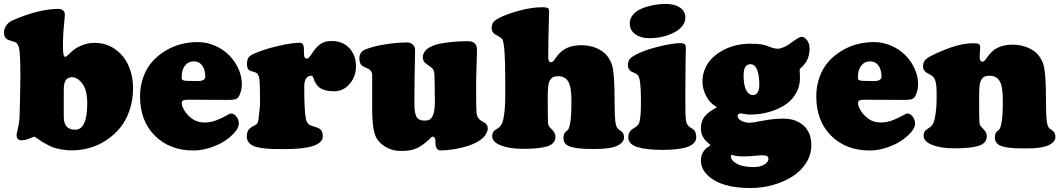

<svg xmlns="http://www.w3.org/2000/svg" viewBox="-20 -739 5340 966"><path d="M82 -309.1 82.5 -361.8Q82.5 -473.6 75.2 -500Q69.8 -519.5 59.1 -525.4Q53.2 -528.8 37.1 -533.2Q21 -537.6 14.6 -542Q0 -552.2 0 -574.7Q0 -593.8 11.5 -610.6Q22.9 -627.4 41.5 -635.7Q174.8 -694.3 275.9 -694.3Q288.1 -694.3 297.1 -686.3Q306.2 -678.2 306.2 -668Q306.2 -653.3 301.5 -609.4Q296.9 -565.4 296.9 -524.4V-496.6Q296.9 -453.1 308.1 -453.1Q311 -453.1 314.5 -455.6Q317.9 -458 326.7 -466.6Q335.4 -475.1 341.3 -480.5Q363.8 -500.5 394.5 -512Q425.3 -523.4 455.1 -523.4Q513.7 -523.4 558.6 -491.9Q603.5 -460.4 626.5 -408.9Q649.4 -357.4 649.4 -294.9Q649.4 -235.4 631.8 -183.8Q614.3 -132.3 584.2 -95.9Q554.2 -59.6 514.6 -33.4Q475.1 -7.3 430.9 5.1Q386.7 17.6 341.3 17.6Q315.9 17.6 292.5 13.4Q269 9.3 254.4 4.9Q239.7 0.5 220.5 -9.8Q201.2 -20 194.8 -23.9Q188.5 -27.8 170.9 -39.6Q168 -41.5 163.1 -45.2Q158.2 -48.8 155.8 -50Q153.3 -51.3 151.4 -51.3Q149.9 -51.3 128.9 -42.5Q107.4 -33.2 87.4 -33.2Q75.7 -33.2 69.6 -40.3Q63.5 -47.4 63.5 -58.6Q63.5 -65.4 71 -97.9Q78.6 -130.4 78.6 -161.1Q78.6 -168.9 80.1 -213.4Q81.5 -257.8 82 -309.1ZM358.4 -86.4Q418.9 -86.4 418.9 -219.7Q418.9 -285.6 394.5 -318.1Q370.1 -350.6 341.8 -350.6Q322.8 -350.6 311.8 -336.9Q300.8 -323.2 300.8 -286.6V-151.4Q300.8 -86.4 358.4 -86.4Z M973.6 -527.3Q1020 -527.3 1062.3 -508.8Q1104.5 -490.2 1133.5 -460.4Q1162.6 -430.7 1179.7 -392.6Q1196.8 -354.5 1196.8 -316.4Q1196.8 -293.9 1190.4 -274.7Q1184.1 -255.4 1178.7 -249.5Q1171.9 -241.7 1161.6 -239Q1151.4 -236.3 1121.6 -236.3L924.3 -237.3Q907.7 -237.3 901.1 -233.4Q894.5 -229.5 894.5 -219.2Q894.5 -210 899.4 -198.7Q913.1 -168 941.9 -145.3Q970.7 -122.6 1009.3 -122.6Q1039.6 -122.6 1068.8 -134Q1098.1 -145.5 1117.4 -156.7Q1136.7 -168 1142.6 -168Q1156.7 -168 1169.2 -152.8Q1181.6 -137.7 1181.6 -116.2Q1181.6 -97.7 1161.9 -74.2Q1142.1 -50.8 1111.1 -30.3Q1080.1 -9.8 1037.1 4.2Q994.1 18.1 953.1 18.1Q834 18.1 759.3 -56.2Q684.6 -130.4 684.6 -254.4Q684.6 -307.1 701.4 -352.5Q718.3 -397.9 746.6 -429.4Q774.9 -460.9 812 -483.4Q849.1 -505.9 890.1 -516.6Q931.2 -527.3 973.6 -527.3ZM973.6 -331.1Q1012.7 -331.1 1012.7 -353.5Q1012.7 -388.7 997.3 -409.4Q981.9 -430.2 955.6 -430.2Q933.6 -430.2 919.7 -418Q905.8 -405.8 899.4 -387.2Q894 -372.1 894 -346.2Q894 -337.9 902.1 -335Q910.2 -332 926.8 -332Z M1288.1 -208V-250.5Q1288.1 -313 1285.6 -336.4Q1283.2 -359.9 1274.4 -368.7Q1268.1 -375 1252.2 -378.9Q1236.3 -382.8 1232.4 -386.7Q1222.7 -395.5 1222.7 -417Q1222.7 -439.9 1231 -450.4Q1239.3 -460.9 1258.3 -469.2Q1307.6 -490.2 1362.8 -503.7Q1418 -517.1 1446 -520.5Q1474.1 -523.9 1487.8 -523.9Q1507.8 -523.9 1508.8 -497.6Q1509.8 -478 1509.8 -463.4Q1509.8 -453.6 1514.2 -448.7Q1518.6 -443.8 1523.4 -443.8Q1533.7 -443.8 1550.8 -471.7Q1568.8 -500 1590.8 -516.4Q1612.8 -532.7 1648.4 -532.7Q1704.6 -532.7 1737.8 -496.8Q1771 -460.9 1771 -405.8Q1771 -354 1739.3 -316.9Q1707.5 -279.8 1660.6 -279.8Q1634.3 -279.8 1614.7 -285.6Q1595.2 -291.5 1585.4 -300Q1575.7 -308.6 1569.1 -318.8Q1562.5 -329.1 1560.1 -337.6Q1557.6 -346.2 1554.4 -352.1Q1551.3 -357.9 1546.4 -357.9Q1532.7 -357.9 1523.9 -349.1Q1510.7 -335 1510.7 -303.2Q1510.7 -181.6 1519 -140.1Q1523.4 -118.2 1539.6 -109.4Q1544.4 -106.9 1562.3 -101.6Q1580.1 -96.2 1587.9 -91.3Q1604 -81.1 1604 -53.7Q1604 11.2 1413.6 11.2Q1375 11.2 1350.8 10.5Q1326.7 9.8 1299.3 6.1Q1272 2.4 1256.8 -3.9Q1241.7 -10.3 1231.7 -22.2Q1221.7 -34.2 1221.7 -51.3Q1221.7 -78.1 1234.4 -90.8Q1242.2 -98.6 1253.4 -104.2Q1264.6 -109.9 1269 -112.8Q1279.8 -120.6 1281.2 -145Q1281.7 -150.9 1283.4 -165.8Q1285.2 -180.7 1286.6 -192.9Q1288.1 -205.1 1288.1 -208Z M2375.5 -311.5V-277.3Q2375.5 -201.2 2377.2 -177.5Q2378.9 -153.8 2387.7 -143.6Q2391.6 -138.2 2397.7 -133.8Q2403.8 -129.4 2410.6 -125.7Q2417.5 -122.1 2419.4 -120.6Q2434.1 -110.8 2434.1 -91.3Q2434.1 -81.1 2425.8 -66.2Q2417.5 -51.3 2403.8 -40Q2368.7 -12.2 2308.3 2.7Q2248 17.6 2196.3 17.6Q2188 17.6 2183.6 14.4Q2179.2 11.2 2174.8 2.4Q2170.4 -6.3 2170.4 -32.7Q2170.4 -40 2167 -45.7Q2163.6 -51.3 2158.2 -51.3Q2153.8 -51.3 2150.9 -49.3Q2147.9 -47.4 2143.6 -42.2Q2139.2 -37.1 2136.2 -34.7Q2101.6 -3.4 2073.2 8.5Q2044.9 20.5 1999 20.5Q1959 20.5 1928 4.6Q1897 -11.2 1878.4 -37.6Q1852.5 -73.2 1852.5 -189.9V-359.9Q1852.5 -382.8 1833.5 -392.6Q1832 -393.6 1818.4 -399.4Q1804.7 -405.3 1799.3 -410.6Q1788.1 -420.4 1788.1 -447.3Q1788.1 -460.9 1795.7 -472.7Q1803.2 -484.4 1817.9 -490.2Q1864.7 -508.3 1923.8 -516.8Q1982.9 -525.4 2028.8 -525.4Q2044.4 -525.4 2056.4 -514.9Q2068.4 -504.4 2068.4 -487.8Q2068.4 -485.8 2066.7 -394.5Q2064.9 -303.2 2064.9 -211.4Q2064.9 -189.5 2068.1 -174.1Q2071.3 -158.7 2075.7 -150.6Q2080.1 -142.6 2088.1 -138.4Q2096.2 -134.3 2102.8 -133.3Q2109.4 -132.3 2120.6 -132.3Q2145 -132.3 2156.5 -154.8Q2168 -177.2 2168 -230Q2168 -244.1 2167.5 -268.6Q2167 -293 2167 -310.5Q2167 -368.7 2163.1 -381.3Q2160.2 -391.6 2148.4 -400.9Q2144 -404.3 2133.5 -411.4Q2123 -418.5 2119.1 -422.4Q2107.4 -432.6 2107.4 -450.7Q2107.4 -482.9 2146 -503.4Q2170.4 -517.1 2224.6 -524.4Q2278.8 -531.7 2330.1 -531.7H2335.4Q2379.9 -531.7 2379.9 -486.3Q2379.9 -467.8 2377.7 -408.7Q2375.5 -349.6 2375.5 -311.5Z M2522 -252.9V-336.9Q2522 -523.4 2506.3 -543Q2500 -550.8 2486.3 -557.6Q2472.7 -564.5 2468.8 -567.4Q2453.6 -579.6 2453.6 -596.7Q2453.6 -613.3 2460.4 -624.5Q2467.3 -635.7 2489.3 -647.5Q2526.9 -667.5 2590.6 -685.1Q2654.3 -702.6 2709.5 -702.6Q2727.1 -702.6 2734.9 -699Q2742.7 -695.3 2742.7 -682.1Q2742.7 -681.2 2740.5 -600.1Q2738.3 -519 2738.3 -451.2Q2738.3 -425.8 2753.4 -425.8Q2762.2 -425.8 2774.9 -445.8Q2798.3 -481.4 2830.1 -496.6Q2861.8 -511.7 2903.8 -511.7Q2947.8 -511.7 2982.9 -496.1Q3018.1 -480.5 3035.6 -457Q3051.3 -435.5 3058.1 -415.5Q3064.9 -395.5 3068.6 -350.8Q3072.3 -306.2 3072.3 -219.7Q3072.3 -160.2 3075.7 -128.4Q3078.6 -106.9 3085.4 -95.2Q3089.4 -90.3 3098.1 -84.2Q3106.9 -78.1 3108.4 -76.7Q3119.6 -66.9 3119.6 -46.9Q3119.6 -22.5 3085.7 -5.9Q3051.8 10.7 2973.1 10.7Q2932.1 10.7 2905.8 8.8Q2879.4 6.8 2857.2 1.2Q2835 -4.4 2825 -15.4Q2814.9 -26.4 2814.9 -43.9Q2814.9 -63.5 2823.2 -73.2Q2823.7 -73.7 2830.6 -79.6Q2837.4 -85.4 2840.8 -90.8Q2844.7 -98.1 2849.6 -125.5Q2855 -158.2 2855 -232.9Q2855 -302.2 2838.9 -328.9Q2822.8 -355.5 2790 -355.5Q2776.9 -355.5 2767.8 -353Q2758.8 -350.6 2752.7 -343Q2746.6 -335.4 2743.2 -327.9Q2739.7 -320.3 2738 -304Q2736.3 -287.6 2736.1 -273.9Q2735.8 -260.3 2735.8 -234.4Q2735.8 -148.4 2737.3 -121.1Q2737.8 -106.9 2748 -96.7Q2762.2 -82.5 2767.1 -75.2Q2774.4 -63.5 2774.4 -51.3Q2774.4 -15.6 2734.4 -2.9Q2694.3 9.8 2612.3 9.8Q2543.9 9.8 2500.2 -7.3Q2456.5 -24.4 2456.5 -52.7Q2456.5 -69.8 2464.4 -78.6Q2468.3 -83 2477.5 -88.9Q2486.8 -94.7 2491.2 -98.1Q2506.8 -112.3 2512.2 -138.7Q2522 -186 2522 -252.9Z M3148.4 -621.6Q3148.4 -646 3165.3 -665.5Q3182.1 -685.1 3209.5 -696.3Q3236.8 -707.5 3267.6 -713.4Q3298.3 -719.2 3329.1 -719.2Q3375.5 -719.2 3401.9 -700.2Q3428.2 -681.2 3428.2 -651.4Q3428.2 -606 3373.3 -576.4Q3318.4 -546.9 3245.6 -546.9Q3203.6 -546.9 3176 -566.9Q3148.4 -586.9 3148.4 -621.6ZM3204.6 -210.4V-239.3Q3204.6 -340.8 3189.9 -359.9Q3183.6 -367.7 3169.7 -373.3Q3155.8 -378.9 3152.8 -381.3Q3139.2 -393.6 3139.2 -410.2Q3139.2 -434.1 3152.3 -446.5Q3165.5 -459 3207 -477.1Q3247.6 -494.1 3308.3 -508.1Q3369.1 -522 3403.3 -522Q3418.9 -522 3424.8 -516.6Q3430.7 -511.2 3430.7 -497.6Q3430.7 -488.8 3429.4 -429.4Q3428.2 -370.1 3428.2 -300.8V-211.9Q3428.2 -154.3 3431.2 -134.3Q3433.6 -114.3 3446.3 -103Q3450.2 -99.1 3458.7 -94.2Q3467.3 -89.4 3471.2 -85.4Q3482.9 -73.7 3482.9 -48.3Q3482.9 15.1 3315.9 15.1Q3231.4 15.1 3186.3 0.7Q3141.1 -13.7 3141.1 -47.9Q3141.1 -68.4 3152.3 -81.1Q3156.7 -86.4 3167.7 -93.3Q3178.7 -100.1 3180.7 -101.6Q3194.3 -112.8 3197.3 -125.5Q3204.6 -154.8 3204.6 -210.4Z M3751.5 -519Q3792.5 -519 3813.2 -515.4Q3834 -511.7 3855 -502.4Q3877 -493.7 3895 -493.7Q3904.3 -493.7 3923.3 -501.5Q3941.4 -508.8 3970.9 -531.2Q4000.5 -553.7 4013.7 -553.7Q4027.8 -553.7 4040.5 -536.6Q4053.2 -519.5 4053.2 -494.1Q4053.2 -441.9 4020 -407.2Q4016.6 -403.8 4012 -399.7Q4007.3 -395.5 4005.4 -393.3Q4003.4 -391.1 4003.4 -388.7Q4003.4 -386.2 4004.2 -370.1Q4004.9 -354 4004.9 -346.7Q4004.9 -301.8 3982.4 -265.4Q3960 -229 3923.6 -207.3Q3887.2 -185.5 3844 -174.1Q3800.8 -162.6 3756.3 -162.6Q3741.2 -162.6 3724.6 -165.5Q3708 -168.5 3707 -168.5Q3701.7 -168.5 3696.3 -165.5Q3690.9 -162.1 3690.9 -156.7Q3690.9 -141.1 3709.7 -131.3Q3728.5 -121.6 3752 -121.6Q3767.6 -121.6 3819.1 -131.8Q3870.6 -142.1 3923.3 -142.1Q3983.9 -142.1 4022.9 -107.4Q4062 -72.8 4062 -8.3Q4062 40 4035.4 81.3Q4008.8 122.6 3965.6 149.7Q3922.4 176.8 3868.2 191.9Q3814 207 3757.3 207Q3636.7 207 3571.5 166.7Q3506.3 126.5 3506.3 68.4Q3506.3 44.4 3518.3 25.1Q3530.3 5.9 3549.3 -3.9Q3553.7 -5.9 3553.7 -8.3Q3553.7 -10.7 3549.3 -14.2Q3506.3 -47.4 3506.3 -90.8Q3506.3 -130.4 3525.9 -153.6Q3545.4 -176.8 3575.2 -192.4Q3585.9 -197.8 3585.9 -199.7Q3585.9 -200.7 3575.2 -207.5Q3549.3 -223.6 3531.7 -258.1Q3514.2 -292.5 3514.2 -328.1Q3514.2 -363.8 3527.8 -394.8Q3541.5 -425.8 3564.9 -448.2Q3588.4 -470.7 3618.9 -486.8Q3649.4 -502.9 3683.3 -511Q3717.3 -519 3751.5 -519ZM3768.6 -260.7Q3783.2 -260.7 3791.7 -274.4Q3800.3 -288.1 3800.3 -312.5Q3800.3 -362.3 3788.6 -389.2Q3776.9 -416 3756.3 -416Q3721.2 -416 3721.2 -361.3Q3721.2 -309.1 3734.4 -284.9Q3747.6 -260.7 3768.6 -260.7ZM3657.7 47.9Q3657.7 68.4 3687.3 85Q3716.8 101.6 3772 101.6Q3804.7 101.6 3825.4 88.9Q3846.2 76.2 3846.2 61Q3846.2 50.8 3839.1 46.4Q3832 42 3814.9 42Q3806.2 42 3777.8 44.9Q3749.5 47.9 3724.1 47.9Q3684.1 47.9 3668.5 42Q3663.6 40 3661.6 40Q3659.7 40 3658.7 41.5Q3657.7 43.5 3657.7 47.9Z M4376 -527.3Q4422.4 -527.3 4464.6 -508.8Q4506.8 -490.2 4535.9 -460.4Q4564.9 -430.7 4582 -392.6Q4599.1 -354.5 4599.1 -316.4Q4599.1 -293.9 4592.8 -274.7Q4586.4 -255.4 4581.1 -249.5Q4574.2 -241.7 4564 -239Q4553.7 -236.3 4523.9 -236.3L4326.7 -237.3Q4310.1 -237.3 4303.5 -233.4Q4296.9 -229.5 4296.9 -219.2Q4296.9 -210 4301.8 -198.7Q4315.4 -168 4344.2 -145.3Q4373 -122.6 4411.6 -122.6Q4441.9 -122.6 4471.2 -134Q4500.5 -145.5 4519.8 -156.7Q4539.1 -168 4544.9 -168Q4559.1 -168 4571.5 -152.8Q4584 -137.7 4584 -116.2Q4584 -97.7 4564.2 -74.2Q4544.4 -50.8 4513.4 -30.3Q4482.4 -9.8 4439.5 4.2Q4396.5 18.1 4355.5 18.1Q4236.3 18.1 4161.6 -56.2Q4086.9 -130.4 4086.9 -254.4Q4086.9 -307.1 4103.8 -352.5Q4120.6 -397.9 4148.9 -429.4Q4177.2 -460.9 4214.4 -483.4Q4251.5 -505.9 4292.5 -516.6Q4333.5 -527.3 4376 -527.3ZM4376 -331.1Q4415 -331.1 4415 -353.5Q4415 -388.7 4399.7 -409.4Q4384.3 -430.2 4357.9 -430.2Q4335.9 -430.2 4322 -418Q4308.1 -405.8 4301.8 -387.2Q4296.4 -372.1 4296.4 -346.2Q4296.4 -337.9 4304.4 -335Q4312.5 -332 4329.1 -332Z M4692.4 -240.7V-279.3Q4692.4 -331.1 4676.8 -350.6Q4670.4 -358.4 4656.7 -365.2Q4643.1 -372.1 4639.2 -375Q4624 -387.2 4624 -403.8Q4624 -420.4 4630.9 -431.9Q4637.7 -443.4 4659.7 -455.1Q4705.1 -479.5 4765.1 -500.5Q4825.2 -521.5 4878.4 -521.5Q4896 -521.5 4903.8 -517.6Q4911.6 -513.7 4911.6 -500.5Q4911.6 -493.2 4910.2 -476.8Q4908.7 -460.4 4908.7 -453.6Q4908.7 -428.7 4923.8 -428.7Q4932.6 -428.7 4945.3 -448.7Q4968.8 -484.4 5000.2 -499.3Q5031.7 -514.2 5074.2 -514.2Q5118.2 -514.2 5153.3 -498.5Q5188.5 -482.9 5206.1 -459.5Q5221.7 -438 5228.5 -418Q5235.4 -397.9 5239 -353.3Q5242.7 -308.6 5242.7 -222.2Q5242.7 -162.6 5246.1 -130.9Q5249 -109.4 5255.9 -97.7Q5259.8 -92.8 5268.6 -86.7Q5277.3 -80.6 5278.8 -79.1Q5290 -69.3 5290 -49.3Q5290 -24.9 5256.1 -8.5Q5222.2 7.8 5143.6 7.8Q5110.8 7.8 5088.4 6.8Q5065.9 5.9 5044.9 2.4Q5023.9 -1 5011.7 -6.8Q4999.5 -12.7 4992.4 -22.5Q4985.4 -32.2 4985.4 -46.4Q4985.4 -65.9 4993.7 -75.7Q4994.1 -76.2 5001 -82Q5007.8 -87.9 5011.2 -93.3Q5015.1 -100.6 5020 -127.9Q5025.4 -160.6 5025.4 -235.4Q5025.4 -304.7 5009.3 -331.3Q4993.2 -357.9 4960.4 -357.9Q4947.3 -357.9 4938.2 -355.5Q4929.2 -353 4923.1 -345.5Q4917 -337.9 4913.6 -330.3Q4910.2 -322.8 4908.4 -306.4Q4906.7 -290 4906.5 -276.4Q4906.2 -262.7 4906.2 -236.8Q4906.2 -150.4 4907.7 -123.5Q4908.2 -109.4 4918.5 -99.1Q4932.6 -85 4937.5 -77.6Q4944.8 -65.9 4944.8 -54.2Q4944.8 -18.6 4904.8 -5.6Q4864.7 7.3 4782.7 7.3Q4714.4 7.3 4670.7 -9.8Q4627 -26.9 4627 -55.2Q4627 -72.3 4634.8 -81.1Q4638.7 -85.4 4647.9 -91.3Q4657.2 -97.2 4661.6 -100.6Q4677.2 -114.7 4682.6 -141.1Q4692.4 -188.5 4692.4 -240.7Z"/></svg>

Font: Cooper* Black
Style: Regular
Weight: 900
Designer: Owen Earl
Foundry: indestructible type*
Version: Version 0.001